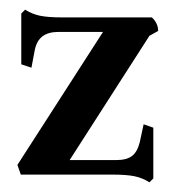

<svg xmlns="http://www.w3.org/2000/svg" viewBox="-20 -361 362 397"><path d="M220 -30Q242 -30 253 -38.5Q264 -47 269 -67L277 -104L297 -97V8L289 16Q275 7 258.5 3.5Q242 0 212 0H23L16 -20L193 -295H101Q80 -295 68 -286Q56 -277 52 -258L45 -221L24 -228V-333L32 -341Q46 -332 62.5 -328.5Q79 -325 110 -325H294Q307 -313 307 -297L289 -287L124 -30Z"/></svg>

Font: Katibeh
Style: Regular
Weight: 400
Designer: Arabic design by Kourosh Beigpour, Latin design by Eduardo Tunni, engineering by Lasse Fister
Version: Version 1.0010g